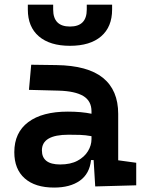

<svg xmlns="http://www.w3.org/2000/svg" viewBox="-20 -803 626 832"><path d="M392.6 4.9 385.7 -109.4H374.5Q368.2 -49.8 325.9 -20Q283.7 9.8 214.4 9.8Q132.3 9.8 87.2 -30Q42 -69.8 42 -143.6Q42 -228.5 102.5 -273.9Q163.1 -319.3 273.9 -319.3Q333 -319.3 376.5 -310.1V-320.3Q376.5 -365.7 340.8 -387Q305.2 -408.2 234.4 -410.2L105.5 -413.6L115.2 -522.5L224.6 -521Q360.4 -519 426.3 -465.6Q492.2 -412.1 492.2 -309.6V-108.4L570.3 -97.7V0ZM376.5 -212.9Q350.1 -217.8 326.4 -218.5Q302.7 -219.2 276.9 -219.2Q161.6 -219.2 161.6 -151.4Q161.6 -90.3 240.7 -90.3Q286.1 -90.3 316.2 -106.7Q346.2 -123 361.3 -148.2Q376.5 -173.3 376.5 -200.2ZM283.2 -604.5Q196.3 -604.5 148.4 -645.5Q100.6 -686.5 100.6 -761.7V-782.7H210.4V-761.7Q210.4 -688 283.2 -688Q356 -688 356 -761.7V-782.7H465.8V-761.7Q465.8 -686.5 418.2 -645.5Q370.6 -604.5 283.2 -604.5Z"/></svg>

Font: CaskaydiaCove NF SemiBold
Style: Regular
Weight: 600
Designer: Aaron Bell
Foundry: Saja Typeworks
Version: Version 2111.001; VTT 6.35;Nerd Fonts 3.2.1